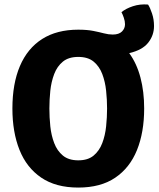

<svg xmlns="http://www.w3.org/2000/svg" viewBox="-20 -832 716 867"><path d="M36 -342Q36 -454 70 -533.8Q104 -613.5 170.2 -655.8Q236.5 -698 333.5 -698Q373 -698 400.8 -692.5Q428.5 -687 449.2 -681.5Q470 -676 489 -676Q517 -676 530.8 -689.8Q544.5 -703.5 544.5 -722.5Q544.5 -736.5 539 -752.2Q533.5 -768 528.5 -777Q547.5 -793 579.8 -803.8Q612 -814.5 648.5 -811.5Q657.5 -798 666.5 -771.2Q675.5 -744.5 675.5 -714.5Q675.5 -672.5 649.2 -639.2Q623 -606 563.5 -592Q597.5 -545.5 614.2 -482Q631 -418.5 631 -342Q631 -234.5 598.5 -154.2Q566 -74 500.2 -29.5Q434.5 15 333.5 15Q232 15 166 -30Q100 -75 68 -155.2Q36 -235.5 36 -342ZM203 -342Q203 -302.5 207.2 -261.5Q211.5 -220.5 224.8 -185.8Q238 -151 264 -129.5Q290 -108 333.5 -108Q377 -108 402.8 -129.5Q428.5 -151 441.8 -185.8Q455 -220.5 459.2 -261.5Q463.5 -302.5 463.5 -342Q463.5 -381.5 459.2 -422.2Q455 -463 441.8 -497.8Q428.5 -532.5 402.8 -553.8Q377 -575 333.5 -575Q290 -575 264 -553.8Q238 -532.5 224.8 -497.8Q211.5 -463 207.2 -422.2Q203 -381.5 203 -342Z"/></svg>

Font: Signika
Style: Bold
Weight: 700
Designer: Anna Giedry
Foundry: Anna Giedry
Version: Version 2.001